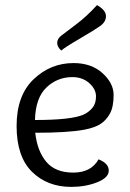

<svg xmlns="http://www.w3.org/2000/svg" viewBox="-20 -722 510 752"><path d="M360 -702Q395 -682 395 -659Q395 -636 371.5 -619.5Q348 -603 290.5 -569.5Q233 -536 220 -524Q204 -538 204 -554Q204 -570 220 -582.5Q236 -595 277.5 -626Q319 -657 360 -702ZM268 -475Q338 -475 381.5 -435.5Q425 -396 425 -350Q425 -304 411 -278Q397 -252 374.5 -237Q352 -222 310 -214Q246 -202 118 -202Q126 -130 161.5 -88Q197 -46 267 -46Q337 -46 366 -98Q406 -82 406 -54Q406 -26 360.5 -8Q315 10 259 10Q165 10 105 -49.5Q45 -109 45 -228.5Q45 -348 111.5 -411.5Q178 -475 268 -475ZM264 -420Q204 -420 161.5 -379Q119 -338 117 -252Q260 -252 307 -273Q327 -282 341.5 -299Q356 -316 356 -344.5Q356 -373 329.5 -396.5Q303 -420 264 -420Z"/></svg>

Font: Overlock
Style: Regular
Weight: 400
Designer: Dario Muhafara
Foundry: Dario Manuel Muhafara
Version: Version 1.002